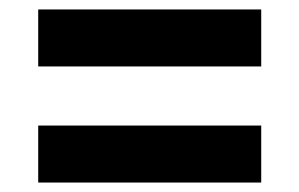

<svg xmlns="http://www.w3.org/2000/svg" viewBox="-20 -555 639 410"><path d="M61.6 -413.1V-534.8H537.8V-413.1ZM61.6 -165.2V-286.9H537.8V-165.2Z"/></svg>

Font: Montserrat Alternates Thin
Style: Regular
Weight: 100
Designer: Julieta Ulanovsky
Foundry: Julieta Ulanovsky
Version: Version 9.000